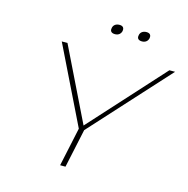

<svg xmlns="http://www.w3.org/2000/svg" viewBox="-120 -958 1047 1072"><g transform="rotate(15 403.5 -421.5)"><path d="M152 -670 370 -224 322 0H353L401 -224L807 -670H774L391 -248L185 -670ZM402 -814C398 -797 407 -786 428 -786C448 -786 461 -797 465 -814V-815C468 -832 460 -843 440 -843C419 -843 405 -832 402 -815ZM558 -814C554 -797 563 -786 584 -786C604 -786 617 -797 621 -814V-815C624 -832 616 -843 596 -843C575 -843 561 -832 558 -815Z"/></g></svg>

Font: LT Wave Thin
Style: Italic
Weight: 100
Designer: Daniel Lyons
Version: Version 2.5 (Glyphs App)